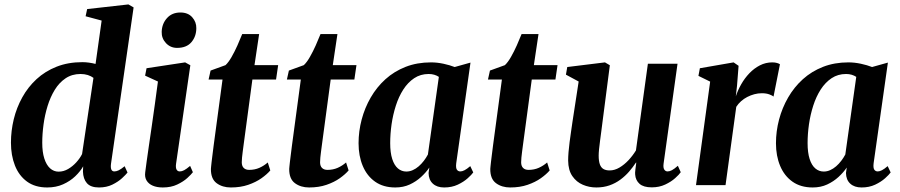

<svg xmlns="http://www.w3.org/2000/svg" viewBox="-20 -837 4069 868"><path d="M482 -98Q479.5 -80 483.2 -71Q487 -62 497 -62Q506 -62 516.8 -67.2Q527.5 -72.5 543.5 -85.5L556.5 -57Q549 -47.5 531.8 -31.5Q514.5 -15.5 488.2 -2.5Q462 10.5 427.5 10.5Q390 10.5 373 -8.8Q356 -28 355 -61.5L356 -85Q343 -62 320 -40Q297 -18 265.2 -3.8Q233.5 10.5 193.5 10.5Q138.5 10.5 102 -16.2Q65.5 -43 47.5 -88.8Q29.5 -134.5 29.5 -192Q29.5 -245.5 42.2 -298Q55 -350.5 80.8 -397Q106.5 -443.5 145.2 -479.2Q184 -515 236 -535.5Q288 -556 352.5 -556Q367 -556 382.8 -553.8Q398.5 -551.5 412 -548L439.5 -744L367 -763.5L374 -796L560.5 -817L584 -803.5ZM402.5 -485Q392 -493 377 -497.8Q362 -502.5 344 -502.5Q305.5 -502.5 276.5 -483Q247.5 -463.5 227.5 -430.8Q207.5 -398 195 -357.5Q182.5 -317 176.8 -274Q171 -231 171 -191.5Q171 -150 180.2 -120.8Q189.5 -91.5 206.2 -76.2Q223 -61 245 -61Q267.5 -61 288 -73Q308.5 -85 325 -103.2Q341.5 -121.5 351 -140.5Z M716 10.5Q689.5 10.5 670.8 2.5Q652 -5.5 642.8 -20.8Q633.5 -36 636.5 -58Q638.5 -76.5 643 -107.2Q647.5 -138 653.2 -178.5Q659 -219 666 -266.2Q673 -313.5 680 -365Q687 -416.5 694 -468.5L636 -495L642.5 -528.5L817 -555L840.5 -542L776 -97Q773.5 -79 778.2 -70.5Q783 -62 792.5 -62Q802 -62 812.5 -67.5Q823 -73 839.5 -87L852 -58.5Q844.5 -48.5 826.8 -32.2Q809 -16 781.2 -2.8Q753.5 10.5 716 10.5ZM780.5 -620.5Q750.5 -620.5 730.2 -642.2Q710 -664 711 -693Q712 -729.5 734.8 -755Q757.5 -780.5 795.5 -780.5Q830 -780.5 849 -759Q868 -737.5 867.5 -710Q867.5 -672.5 845.5 -646.5Q823.5 -620.5 780.5 -620.5Z M1081.5 -183.5Q1079 -165 1077.2 -150.8Q1075.5 -136.5 1074.2 -125Q1073 -113.5 1073 -103.5Q1073 -86.5 1081.8 -77.8Q1090.5 -69 1106.5 -69Q1131.5 -69 1152.5 -78.2Q1173.5 -87.5 1190.5 -102.5L1202 -66.5Q1187 -49 1162 -31.2Q1137 -13.5 1102.2 -1.5Q1067.5 10.5 1023.5 10.5Q985.5 10.5 959.2 -9Q933 -28.5 933.5 -73.5Q934 -78 934.5 -85Q935 -92 936.5 -103.8Q938 -115.5 940.2 -134Q942.5 -152.5 946 -180L986 -477.5H923L932 -518L999.5 -542.5Q1013 -555 1027 -579.5Q1041 -604 1053.5 -632Q1066 -660 1075 -683H1151.5L1130.5 -542.5H1237.5L1228 -477.5H1121Z M1435.5 -183.5Q1433 -165 1431.2 -150.8Q1429.5 -136.5 1428.2 -125Q1427 -113.5 1427 -103.5Q1427 -86.5 1435.8 -77.8Q1444.5 -69 1460.5 -69Q1485.5 -69 1506.5 -78.2Q1527.5 -87.5 1544.5 -102.5L1556 -66.5Q1541 -49 1516 -31.2Q1491 -13.5 1456.2 -1.5Q1421.5 10.5 1377.5 10.5Q1339.5 10.5 1313.2 -9Q1287 -28.5 1287.5 -73.5Q1288 -78 1288.5 -85Q1289 -92 1290.5 -103.8Q1292 -115.5 1294.2 -134Q1296.5 -152.5 1300 -180L1340 -477.5H1277L1286 -518L1353.5 -542.5Q1367 -555 1381 -579.5Q1395 -604 1407.5 -632Q1420 -660 1429 -683H1505.5L1484.5 -542.5H1591.5L1582 -477.5H1475Z M2042.5 -99Q2040 -78 2045.5 -70Q2051 -62 2061 -62Q2069.5 -62 2080.2 -67.5Q2091 -73 2106 -86L2119.5 -57.5Q2112.5 -47.5 2094.5 -31.2Q2076.5 -15 2049.5 -2.2Q2022.5 10.5 1988 10.5Q1955.5 10.5 1936.8 -6.8Q1918 -24 1917.5 -55L1921 -79.5Q1906 -57.5 1883.8 -37Q1861.5 -16.5 1832.5 -3Q1803.5 10.5 1767 10.5Q1713 10.5 1676 -15.5Q1639 -41.5 1620 -86.8Q1601 -132 1601 -189.5Q1601 -243.5 1615 -296.5Q1629 -349.5 1656 -396.2Q1683 -443 1722.5 -478.8Q1762 -514.5 1813.8 -534.8Q1865.5 -555 1928.5 -555Q1956 -555 1985 -548.8Q2014 -542.5 2035.5 -534L2107 -554ZM1964 -489.5Q1955 -495.5 1943.5 -499Q1932 -502.5 1918 -502.5Q1881 -502.5 1852.5 -483.5Q1824 -464.5 1803.2 -432.2Q1782.5 -400 1769.5 -359.2Q1756.5 -318.5 1750.2 -275Q1744 -231.5 1744 -190Q1744 -147 1753.2 -118.2Q1762.5 -89.5 1779 -75.5Q1795.5 -61.5 1817 -61.5Q1832 -61.5 1846 -67.8Q1860 -74 1872.8 -85Q1885.5 -96 1896 -109.8Q1906.5 -123.5 1914.5 -138.5Z M2344.5 -183.5Q2342 -165 2340.2 -150.8Q2338.5 -136.5 2337.2 -125Q2336 -113.5 2336 -103.5Q2336 -86.5 2344.8 -77.8Q2353.5 -69 2369.5 -69Q2394.5 -69 2415.5 -78.2Q2436.5 -87.5 2453.5 -102.5L2465 -66.5Q2450 -49 2425 -31.2Q2400 -13.5 2365.2 -1.5Q2330.5 10.5 2286.5 10.5Q2248.5 10.5 2222.2 -9Q2196 -28.5 2196.5 -73.5Q2197 -78 2197.5 -85Q2198 -92 2199.5 -103.8Q2201 -115.5 2203.2 -134Q2205.5 -152.5 2209 -180L2249 -477.5H2186L2195 -518L2262.5 -542.5Q2276 -555 2290 -579.5Q2304 -604 2316.5 -632Q2329 -660 2338 -683H2414.5L2393.5 -542.5H2500.5L2491 -477.5H2384Z M2676 10.5Q2643.5 10.5 2614.8 -1.8Q2586 -14 2567.5 -40.8Q2549 -67.5 2548.5 -111Q2548.5 -128 2550.2 -149.2Q2552 -170.5 2555 -194Q2558 -217.5 2561.5 -241.2Q2565 -265 2568 -286L2596 -468.5L2538.5 -499.5L2544.5 -534L2715 -555L2737 -542L2704 -287Q2701.5 -266.5 2698.5 -244.2Q2695.5 -222 2692.8 -201Q2690 -180 2688.2 -162.5Q2686.5 -145 2686.5 -133.5Q2686.5 -109 2691.8 -94.2Q2697 -79.5 2708 -73Q2719 -66.5 2736 -66.5Q2758.5 -66.5 2780.5 -79.5Q2802.5 -92.5 2821.8 -113.2Q2841 -134 2855 -157L2909 -549H3043L2980 -97.5Q2977.5 -79 2983 -70.5Q2988.5 -62 2998 -62Q3007 -62 3017.5 -67.5Q3028 -73 3044.5 -87.5L3057.5 -58.5Q3050.5 -48 3032.5 -31.8Q3014.5 -15.5 2987.5 -2.8Q2960.5 10 2926.5 10Q2889.5 10 2871.5 -5.8Q2853.5 -21.5 2851.5 -47.5Q2851 -50.5 2851.2 -56.8Q2851.5 -63 2852.5 -70.8Q2853.5 -78.5 2854.5 -86.5Q2855.5 -94.5 2856.5 -101.5L2855 -102Q2841.5 -81.5 2824 -61.2Q2806.5 -41 2784.5 -24.8Q2762.5 -8.5 2735.5 1Q2708.5 10.5 2676 10.5Z M3126.5 0 3190.5 -468 3137.5 -494 3144 -528.5 3296.5 -555 3319 -539.5 3312 -450 3306.5 -401.5Q3315.5 -429 3331 -456.2Q3346.5 -483.5 3367.8 -505.8Q3389 -528 3415.2 -541.5Q3441.5 -555 3471.5 -555Q3484 -555 3493 -552.2Q3502 -549.5 3506 -546.5L3477 -400.5Q3473 -404.5 3458.8 -410Q3444.5 -415.5 3424 -415.5Q3407 -415.5 3390.2 -411Q3373.5 -406.5 3358 -398.5Q3342.5 -390.5 3330 -379.2Q3317.5 -368 3308.5 -354L3260 0Z M3929.5 -99Q3927 -78 3932.5 -70Q3938 -62 3948 -62Q3956.5 -62 3967.2 -67.5Q3978 -73 3993 -86L4006.5 -57.5Q3999.5 -47.5 3981.5 -31.2Q3963.5 -15 3936.5 -2.2Q3909.5 10.5 3875 10.5Q3842.5 10.5 3823.8 -6.8Q3805 -24 3804.5 -55L3808 -79.5Q3793 -57.5 3770.8 -37Q3748.5 -16.5 3719.5 -3Q3690.5 10.5 3654 10.5Q3600 10.5 3563 -15.5Q3526 -41.5 3507 -86.8Q3488 -132 3488 -189.5Q3488 -243.5 3502 -296.5Q3516 -349.5 3543 -396.2Q3570 -443 3609.5 -478.8Q3649 -514.5 3700.8 -534.8Q3752.5 -555 3815.5 -555Q3843 -555 3872 -548.8Q3901 -542.5 3922.5 -534L3994 -554ZM3851 -489.5Q3842 -495.5 3830.5 -499Q3819 -502.5 3805 -502.5Q3768 -502.5 3739.5 -483.5Q3711 -464.5 3690.2 -432.2Q3669.5 -400 3656.5 -359.2Q3643.5 -318.5 3637.2 -275Q3631 -231.5 3631 -190Q3631 -147 3640.2 -118.2Q3649.5 -89.5 3666 -75.5Q3682.5 -61.5 3704 -61.5Q3719 -61.5 3733 -67.8Q3747 -74 3759.8 -85Q3772.5 -96 3783 -109.8Q3793.5 -123.5 3801.5 -138.5Z"/></svg>

Font: Merriweather 48pt
Style: Bold Italic
Weight: 700
Italic angle: -7.8°
Version: Version 2.101